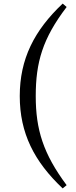

<svg xmlns="http://www.w3.org/2000/svg" viewBox="-20 -842 425 1069"><path d="M179 -307C179 -495 217 -627 351 -803L329 -822C170 -672 90 -513 90 -307C90 -101 170 57 329 207L351 189C221 14 179 -120 179 -307Z"/></svg>

Font: Noto Serif CJK KR SemiBold
Style: Regular
Weight: 600
Designer: Ryoko NISHIZUKA 西塚涼子 (kana & ideographs); Frank Grießhammer (Latin, Greek & Cyrillic); Wenlong ZHANG 张文龙 (bopomofo); San
Foundry: Adobe
Version: Version 2.001;hotconv 1.1.0;makeotfexe 2.6.0